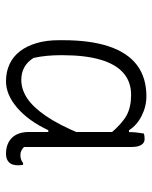

<svg xmlns="http://www.w3.org/2000/svg" viewBox="46 -845 508 640"><g transform="rotate(90 300.0 -525.0)"><path d="M251 -291Q219 -291 193.5 -303Q168 -315 150.5 -338Q133 -361 123.5 -393.5Q114 -426 114 -467V-481Q114 -573 135 -635Q156 -697 197.5 -728Q239 -759 301 -759Q335 -759 366.5 -743Q398 -727 414 -701H425L426 -638Q392 -678 364.5 -693Q337 -708 296 -708Q253 -708 223.5 -682.5Q194 -657 179 -606Q164 -555 164 -480V-473Q164 -451 166 -428.5Q168 -406 173 -383Q186 -362 204.5 -352Q223 -342 246 -342Q278 -342 307.5 -361.5Q337 -381 366.5 -424Q396 -467 426 -539L425 -432H414Q383 -366 339.5 -328.5Q296 -291 251 -291ZM529 -348Q530 -346 530.5 -340.5Q531 -335 531 -330Q531 -324 529 -315.5Q527 -307 521 -301Q516 -296 509 -293.5Q502 -291 492 -291Q470 -291 453.5 -300Q437 -309 428.5 -326Q420 -343 420 -366Q420 -418 420 -469.5Q420 -521 420 -573Q420 -625 420 -676Q420 -696 420.5 -709.5Q421 -723 422.5 -732.5Q424 -742 425 -750Q429 -752 434 -752.5Q439 -753 444 -753Q456 -753 463 -742Q470 -731 470 -708Q470 -649 470 -589.5Q470 -530 470 -470.5Q470 -411 470 -351Q476 -345 482.5 -342Q489 -339 497 -339Q505 -339 512 -341.5Q519 -344 523 -348Z"/></g></svg>

Font: Recursive Monospace Casual Light
Style: Regular
Weight: 300
Version: Version 1.047